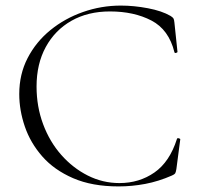

<svg xmlns="http://www.w3.org/2000/svg" viewBox="-20 -656 709 688"><path d="M413 -636Q460 -636 510 -626.5Q560 -617 591 -599Q599 -594 601.5 -590Q604 -586 605 -575L616 -470Q616 -468 611 -466.5Q606 -465 605 -469Q585 -550 522.5 -582.5Q460 -615 374 -615Q295 -615 236 -581.5Q177 -548 144 -487.5Q111 -427 111 -346Q111 -274 134.5 -211Q158 -148 199.5 -101Q241 -54 294.5 -27Q348 0 408 0Q479 0 533.5 -38Q588 -76 614 -158Q615 -162 620.5 -160.5Q626 -159 626 -157L612 -50Q610 -38 607.5 -34.5Q605 -31 596 -27Q548 -6 500.5 3Q453 12 405 12Q310 12 242 -17.5Q174 -47 131.5 -95.5Q89 -144 69 -202.5Q49 -261 49 -319Q49 -390 79 -448Q109 -506 160.5 -548Q212 -590 277.5 -613Q343 -636 413 -636Z"/></svg>

Font: Cormorant Light Light
Style: Regular
Weight: 300
Version: Version 4.000